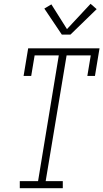

<svg xmlns="http://www.w3.org/2000/svg" viewBox="-20 -989 543 1009"><path d="M84 0V-37H180L289 -698H162L144 -590H104L128 -735H503L479 -590H439L457 -698H330L220 -37H310V0ZM305 -807 213 -944 250 -966 332 -836 456 -969 488 -941 350 -807Z"/></svg>

Font: Iosevka Slab XLtObl
Style: Regular
Weight: 200
Italic angle: -9°
Monospace: yes
Designer: Belleve Invis
Foundry: Belleve Invis
Version: Version 11.1.1; ttfautohint (v1.8.3)